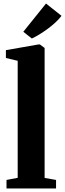

<svg xmlns="http://www.w3.org/2000/svg" viewBox="-20 -1071 370 1091"><path d="M80.5 -60.5V-725.5L13.5 -741.5V-786L199 -818.5H206.5L233.5 -798.5V-60L298.5 -48.5V0H17V-48.5ZM160.5 -852.5 112.5 -890.5 241.5 -1051 329.5 -981Q314.5 -961.5 294.5 -943Q274.5 -924.5 251.8 -907.8Q229 -891 206 -876.8Q183 -862.5 161.5 -852.5Z"/></svg>

Font: Merriweather 60pt ExtraBold
Style: Regular
Weight: 800
Version: Version 2.100